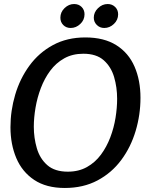

<svg xmlns="http://www.w3.org/2000/svg" viewBox="-20 -924 748 954"><path d="M302 10Q210 10 150 -30Q90 -70 61 -138.5Q32 -207 32 -292Q32 -374 55.5 -453.5Q79 -533 126 -597.5Q173 -662 243 -700Q313 -738 404 -738Q497 -738 558 -699.5Q619 -661 648.5 -593Q678 -525 678 -438Q678 -354 654 -273.5Q630 -193 582.5 -129Q535 -65 464.5 -27.5Q394 10 302 10ZM317 -71Q371 -71 412 -94Q453 -117 481.5 -155.5Q510 -194 528 -241.5Q546 -289 554 -338.5Q562 -388 562 -433Q562 -490 547 -541Q532 -592 495.5 -624.5Q459 -657 394 -657Q340 -657 299 -634Q258 -611 229.5 -572.5Q201 -534 183 -486.5Q165 -439 156.5 -389Q148 -339 148 -294Q148 -239 163 -187.5Q178 -136 215 -103.5Q252 -71 317 -71ZM400 -853Q400 -825 379 -805Q358 -785 331 -785Q309 -785 294.5 -799.5Q280 -814 280 -836Q280 -864 301 -884Q322 -904 348 -904Q371 -904 385.5 -889.5Q400 -875 400 -853ZM567 -853Q567 -825 546 -805Q525 -785 498 -785Q476 -785 461 -800Q446 -815 446 -836Q446 -863 467 -883.5Q488 -904 515 -904Q537 -904 552 -889.5Q567 -875 567 -853Z"/></svg>

Font: Rosario SemiBold
Style: Italic
Weight: 600
Italic angle: -8.05°
Designer: Hector Gatti
Foundry: Omnibus Type
Version: Version 1.101; ttfautohint (v1.8.1.43-b0c9)